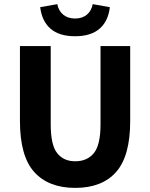

<svg xmlns="http://www.w3.org/2000/svg" viewBox="-20 -894 724 926"><path d="M342.8 12.2Q213.9 12.2 145 -64.5Q76.2 -141.1 76.2 -310.1V-671.9H224.6V-294.4Q224.6 -194.8 255.6 -155.5Q286.6 -116.2 342.8 -116.2Q400.4 -116.2 432.6 -155.5Q464.8 -194.8 464.8 -294.4V-671.9H607.9V-310.1Q607.9 -141.1 540 -64.5Q472.2 12.2 342.8 12.2ZM341.8 -719.2Q265.6 -719.2 223.9 -755.4Q182.1 -791.5 173.8 -859.4L256.3 -874Q262.7 -841.3 285.2 -823Q307.6 -804.7 341.8 -804.7Q376.5 -804.7 398.7 -823Q420.9 -841.3 427.2 -874L509.8 -859.4Q502 -791.5 460 -755.4Q418 -719.2 341.8 -719.2Z"/></svg>

Font: Akatab Black
Style: Regular
Weight: 900
Designer: SIL Global
Foundry: SIL Global
Version: Version 4.000